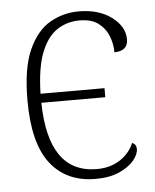

<svg xmlns="http://www.w3.org/2000/svg" viewBox="-45 -585 511 634"><g transform="rotate(-5 210.5 -268.0)"><path d="M247 10Q151 10 98 -57.5Q45 -125 45 -268Q45 -375 72.5 -435.5Q100 -496 144 -521Q188 -546 239 -546Q305 -546 347.5 -514.5Q390 -483 390 -440Q390 -402 345 -401Q345 -429 334.5 -455.5Q324 -482 301 -499Q278 -516 239 -516Q198 -516 165 -494.5Q132 -473 112 -423Q92 -373 90 -286H302V-256H90Q94 -22 254 -22Q298 -22 330.5 -43Q363 -64 377 -98Q391 -92 391 -77Q391 -59 374.5 -39Q358 -19 326 -4.5Q294 10 247 10Z"/></g></svg>

Font: Noto Serif SemiCondensed ExtraLight
Style: Regular
Weight: 200
Width: 4
Designer: Monotype Design Team
Foundry: Monotype Imaging Inc.
Version: Version 2.014